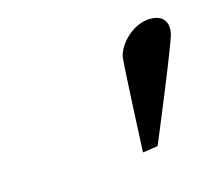

<svg xmlns="http://www.w3.org/2000/svg" viewBox="-48 -700 366 329"><g transform="rotate(-15 135.0 -535.0)"><path d="M170 -426 197 -430C197 -430 266 -595 269 -611C272 -627 267 -644 241 -644C211 -644 184 -616 179 -594C177 -585 170 -426 170 -426Z"/></g></svg>

Font: Libertinus Sans
Style: Italic
Weight: 400
Italic angle: -12°
Designer: Philipp H. Poll, Khaled Hosny
Foundry: Caleb Maclennan
Version: Version 7.050;RELEASE